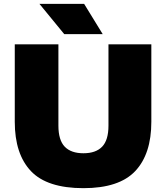

<svg xmlns="http://www.w3.org/2000/svg" viewBox="-20 -971 866 1001"><path d="M415 10Q225.5 10 141.2 -79Q57 -168 57 -336V-740H284.5V-316Q284.5 -240.5 317.5 -206.2Q350.5 -172 415 -172Q479.5 -172 512.5 -206.2Q545.5 -240.5 545.5 -316V-740H769V-336Q769 -168 685 -79Q601 10 415 10ZM315 -793 185.5 -951H418.5L515.5 -793Z"/></svg>

Font: Encode Sans SmExp Black
Style: Regular
Weight: 900
Width: 6
Designer: Multiple Designers
Foundry: Impallari Type
Version: Version 3.002; ttfautohint (v1.8.3) -l 8 -r 50 -G 200 -x 14 